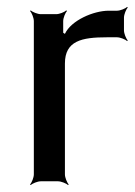

<svg xmlns="http://www.w3.org/2000/svg" viewBox="-20 -525 391 556"><path d="M163 -430V-464C163 -473 169 -488 174 -493L172 -495C167 -490 152 -484 143 -484H98C89 -484 74 -490 69 -495L67 -493C72 -488 78 -473 78 -464V-20C78 -11 72 4 67 9L69 11C74 6 89 0 98 0H148C157 0 172 6 177 11L179 9C174 4 168 -11 168 -20V-341C168 -407 217 -417 289 -417H319C328 -417 343 -411 348 -406L350 -408C345 -413 339 -428 339 -437V-474C339 -483 345 -498 350 -503L348 -505C343 -500 328 -494 319 -494H295C251 -494 186 -466 168 -427C168 -427 164 -429 164 -429L167 -428C167 -428 163 -430 163 -430Z"/></svg>

Font: Gamestation Storm
Style: Regular
Weight: 400
Designer: Jonas Hecksher
Foundry: Jonas Hecksher, Playtypeª, e-types AS
Version: Version 1.003